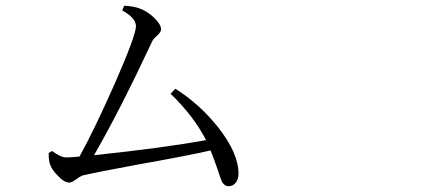

<svg xmlns="http://www.w3.org/2000/svg" viewBox="-20 -684 1540 671"><path d="M778.3 -33.2Q765.6 -33.2 756.8 -46.9Q752 -55.7 742.2 -86.9Q727.5 -129.9 715.8 -158.2Q644.5 -141.6 459 -108.4Q312.5 -81.1 274.4 -72.3Q265.6 -71.3 248 -58.6Q230.5 -45.9 222.7 -45.9Q204.1 -45.9 181.6 -70.3Q159.2 -92.8 153.3 -114.3Q149.4 -132.8 150.4 -149.4L162.1 -156.2Q192.4 -133.8 210.9 -133.8Q224.6 -133.8 257.8 -136.7Q311.5 -234.4 381.8 -393.6Q455.1 -560.5 455.1 -592.8Q455.1 -621.1 407.2 -647.5L414.1 -664.1Q446.3 -662.1 465.8 -655.3Q494.1 -645.5 518.6 -622.1Q543 -598.6 543 -581.1Q543 -572.3 529.3 -559.6Q515.6 -547.9 511.7 -539.1Q398.4 -296.9 308.6 -141.6Q549.8 -167 700.2 -194.3Q656.2 -279.3 576.2 -356.4L592.8 -374Q677.7 -320.3 742.2 -239.3Q813.5 -148.4 813.5 -77.1Q813.5 -57.6 803.7 -45.4Q793.9 -33.2 778.3 -33.2Z"/></svg>

Font: Bpmf GenRyu Min R
Style: R
Weight: 400
Foundry: But Ko
Version: Version 1.320